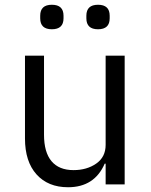

<svg xmlns="http://www.w3.org/2000/svg" viewBox="-20 -775 635 807"><path d="M149 -698V-709Q149 -755 198 -755Q247 -755 247 -709V-698Q247 -652 198 -652Q149 -652 149 -698ZM343 -698V-709Q343 -755 392 -755Q441 -755 441 -709V-698Q441 -652 392 -652Q343 -652 343 -698ZM85 -193V-541H165V-209Q165 -135 196.5 -97.5Q228 -60 289 -60Q345 -60 384.5 -87.5Q424 -115 424 -166V-541H504V0H424V-87H420Q377 12 266 12Q182 12 133.5 -42Q85 -96 85 -193Z"/></svg>

Font: IBM Plex Sans JP
Style: Regular
Weight: 400
Designer: Mike Abbink; Paul van der Laan; Pieter van Rosmalen; Wujin Sim; Yejin Wi; Jinhee Kim; Boomi Park; Yona Kim; Kichan Ma
Foundry: Sandoll Inc.
Version: Version 1.001